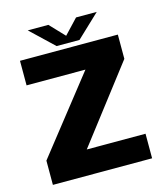

<svg xmlns="http://www.w3.org/2000/svg" viewBox="-108 -804 769 887"><g transform="rotate(-15 276.0 -360.0)"><path d="M35 0H509.5V-117.5H228.5L504.5 -477V-593H36.5V-475.5H318L35 -116ZM217.5 -615H327L437.5 -719.5H338.5L272.5 -649.5L206 -719.5H107.5Z"/></g></svg>

Font: Anybody
Style: Bold
Weight: 700
Designer: Tyler Finck
Foundry: Etcetera Type Company
Version: Version 1.110